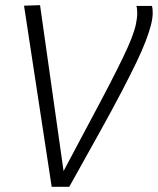

<svg xmlns="http://www.w3.org/2000/svg" viewBox="-20 -723 611 743"><path d="M248 0H180L73 -701L135 -703L226 -61Q283 -169 327 -251Q371 -333 402.5 -394Q434 -455 455.5 -499.5Q477 -544 489 -575Q501 -606 506 -629.5Q511 -653 511 -673Q511 -679 510.5 -685.5Q510 -692 508 -700H568Q570 -693 570.5 -685Q571 -677 571 -670Q570 -648 563.5 -623.5Q557 -599 544 -564.5Q531 -530 508 -482Q485 -434 450 -367Q415 -300 365 -210Q315 -120 248 0Z"/></svg>

Font: Georama Light
Style: Italic
Weight: 300
Italic angle: -9°
Designer: Jean-Baptiste Levee
Foundry: Production Type
Version: Version 1.001